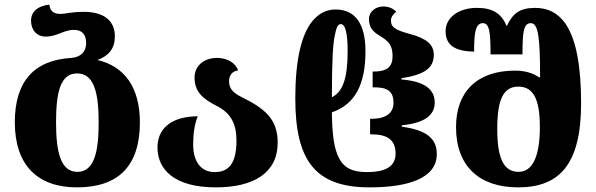

<svg xmlns="http://www.w3.org/2000/svg" viewBox="-20 -799 2575 829"><path d="M312 10C492 10 584 -83 584 -271C584 -420 519 -512 401 -540C450 -558 476 -590 476 -642C476 -704 436 -748 340 -748C318 -748 297 -746 284 -744C271 -742 252 -739 241 -739C213 -739 196 -750 193 -779C144 -774 114 -749 114 -710C114 -670 138 -641 178 -641C202 -641 220 -648 239 -655C257 -662 275 -670 300 -670C335 -670 352 -649 352 -613C352 -577 330 -552 288 -549C126 -539 44 -447 44 -271C44 -85 143 10 312 10ZM314 -57C242 -57 222 -142 222 -271C222 -399 240 -482 313 -482C385 -482 406 -401 406 -271C406 -143 387 -57 314 -57Z M912 10C1076 10 1179 -53 1179 -183C1179 -284 1125 -330 1021 -381C984 -400 969 -418 969 -449C969 -476 985 -492 1008 -495C997 -528 960 -549 917 -549C860 -549 820 -514 820 -465C820 -403 854 -373 917 -341C976 -311 1001 -265 1001 -192C1001 -95 969 -56 907 -56C846 -56 814 -103 814 -176C814 -220 820 -264 834 -297C716 -296 660 -242 660 -162C660 -69 730 10 912 10Z M1575 10C1745 10 1866 -30 1866 -134C1866 -204 1817 -238 1715 -252V-258C1817 -268 1857 -304 1857 -356C1857 -415 1811 -448 1713 -456V-461C1814 -477 1853 -505 1853 -563C1853 -606 1822 -633 1751 -652C1692 -668 1668 -679 1668 -710C1668 -725 1677 -737 1691 -749C1677 -761 1662 -771 1635 -771C1602 -771 1573 -749 1573 -717C1573 -680 1590 -662 1622 -643C1660 -620 1675 -602 1675 -556C1675 -511 1651 -490 1594 -490H1589V-422H1596C1654 -422 1679 -404 1679 -355C1679 -311 1647 -286 1583 -286H1578V-219H1585C1652 -219 1688 -195 1688 -136C1688 -85 1652 -56 1565 -56C1507 -56 1468 -70 1444 -116C1422 -157 1414 -220 1413 -314C1512 -348 1558 -433 1558 -578C1558 -694 1515 -758 1429 -758C1394 -758 1365 -745 1340 -720C1281 -662 1255 -539 1255 -374C1255 -107 1340 10 1575 10ZM1413 -379C1413 -530 1417 -607 1426 -648C1432 -680 1439 -695 1451 -695C1471 -695 1481 -657 1481 -578C1481 -463 1461 -403 1413 -379Z M2217 10C2397 10 2489 -91 2489 -353C2489 -509 2469 -630 2420 -699C2389 -742 2347 -765 2291 -765C2223 -765 2193 -740 2168 -686C2145 -740 2109 -765 2039 -765C1959 -765 1904 -722 1904 -665C1904 -602 1946 -578 2027 -576C2027 -655 2032 -699 2065 -699C2094 -699 2098 -656 2098 -564H2236C2236 -658 2240 -699 2272 -699C2304 -699 2312 -638 2312 -465H2308C2278 -485 2245 -494 2203 -494C2042 -494 1949 -405 1949 -250C1949 -81 2050 10 2217 10ZM2219 -57C2153 -57 2127 -119 2127 -242C2127 -367 2152 -425 2218 -425C2284 -425 2311 -369 2311 -250C2311 -127 2281 -57 2219 -57Z"/></svg>

Font: Noto Serif Georgian Extra
Style: Regular
Weight: 800
Designer: Monotype Design Team
Foundry: Monotype Imaging Inc.
Version: Version 1.901